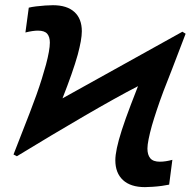

<svg xmlns="http://www.w3.org/2000/svg" viewBox="-20 -727 751 756"><path d="M646 0Q635.3 2.4 617.4 4.9Q599.6 7.3 581.3 8.5Q563 9.8 550.8 9.8Q494.1 9.8 464.1 -18.1Q434.1 -45.9 434.1 -96.2Q434.1 -115.2 440.2 -144.3Q446.3 -173.3 459.7 -215.1Q473.1 -256.8 495.1 -314.5L523.4 -387.7Q482.4 -366.7 428.5 -336.7Q374.5 -306.6 312 -270.3Q249.5 -233.9 181.9 -193.6Q114.3 -153.3 46.4 -111.8L33.2 -118.7L97.7 -284.2Q111.3 -319.3 123.3 -353Q135.3 -386.7 144.8 -417.2Q154.3 -447.8 161.1 -472.7Q168.5 -500.5 172.4 -522.5Q176.3 -544.4 176.3 -559.1Q176.3 -582 165.8 -594.2Q155.3 -606.4 129.4 -606.4Q109.4 -606.4 80.1 -599.1L93.3 -696.8Q104.5 -699.7 122.3 -701.9Q140.1 -704.1 158.2 -705.3Q176.3 -706.5 188.5 -706.5Q243.7 -706.5 272.9 -679.9Q302.2 -653.3 302.2 -604Q302.2 -587.4 298.1 -564.2Q293.9 -541 286.1 -511.7Q276.9 -478.5 261.5 -434.6Q246.1 -390.6 226.1 -339.8L698.2 -602.1L710.9 -594.2L656.7 -452.6Q639.2 -409.2 624 -368.9Q608.9 -328.6 597.4 -293.9Q585.9 -259.3 578.1 -232.4Q569.8 -202.6 565.2 -179.4Q560.5 -156.2 560.5 -142.1Q560.5 -117.2 571.8 -103.8Q583 -90.3 609.4 -90.3Q631.8 -90.3 658.7 -97.7Z"/></svg>

Font: Arimo SemiBold
Style: Italic
Weight: 600
Italic angle: -12°
Version: Version 1.33